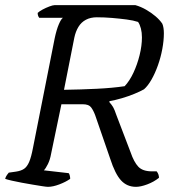

<svg xmlns="http://www.w3.org/2000/svg" viewBox="-29 -724 670 744"><path d="M157 0Q151 0 135 -2.5Q119 -5 98 -8.5Q77 -12 55.5 -16Q34 -20 16.5 -24Q-1 -28 -9 -31Q-7 -39 -2 -46Q3 -53 5 -55L33 -59Q53 -62 64.5 -70Q76 -78 84 -96.5Q92 -115 99 -152L183 -576Q190 -609 199 -630Q208 -651 215 -655H123Q120 -659 118.5 -663.5Q117 -668 117 -674Q123 -680 136 -687Q149 -694 162.5 -699Q176 -704 182 -704H496Q517 -698 537 -686.5Q557 -675 573.5 -661Q590 -647 600 -632Q603 -625 604.5 -615.5Q606 -606 606 -595Q606 -567 600 -534.5Q594 -502 583 -471Q572 -440 558 -415.5Q544 -391 529 -378Q515 -370 492 -360.5Q469 -351 443.5 -343.5Q418 -336 395 -332V-328Q404 -318 409.5 -308.5Q415 -299 422 -278L477 -134Q490 -96 507 -78Q524 -60 560 -60H578Q583 -54 585 -47.5Q587 -41 587 -35Q567 -19 541.5 -9.5Q516 0 498 0Q463 0 440 -25Q417 -50 398 -109L340 -277Q333 -296 324 -308Q315 -320 292 -320H209L169 -128Q165 -105 156.5 -88Q148 -71 141 -64L237 -53Q239 -52 241 -45Q243 -38 243 -31Q226 -19 201 -9.5Q176 0 157 0ZM219 -376Q285 -377 346 -380Q407 -383 454 -390Q473 -410 488 -442Q503 -474 512 -510.5Q521 -547 521 -579Q521 -598 517 -613.5Q513 -629 506 -639Q488 -645 461.5 -648.5Q435 -652 405 -654.5Q375 -657 346 -657Q322 -657 304 -647.5Q286 -638 275 -620Q264 -602 259 -578Z"/></svg>

Font: Texturina Medium 12pt Light
Style: Italic
Weight: 300
Italic angle: -11°
Version: Version 1.002